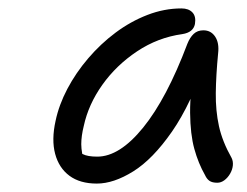

<svg xmlns="http://www.w3.org/2000/svg" viewBox="-20 -728 587 456"><path d="M210 -292Q170 -292 145 -310.5Q120 -329 111 -362.5Q102 -396 112 -441Q120 -479 140 -517Q160 -555 189.5 -589.5Q219 -624 254.5 -650.5Q290 -677 330 -692.5Q370 -708 411 -708Q428 -708 437 -698.5Q446 -689 443 -671Q441 -661 433.5 -655Q426 -649 413 -647Q355 -639 305.5 -606Q256 -573 223 -526.5Q190 -480 179 -429Q173 -405 173 -385.5Q173 -366 182 -334L151 -387Q165 -368 176.5 -362Q188 -356 211 -356Q264 -356 320 -425Q376 -494 425 -624Q431 -639 440 -647.5Q449 -656 463 -656Q481 -656 491 -641Q501 -626 498 -601Q493 -549 492.5 -507Q492 -465 500 -428.5Q508 -392 530 -353Q534 -345 533 -335Q532 -325 526.5 -315.5Q521 -306 513 -300Q505 -294 496 -294Q484 -294 477.5 -298.5Q471 -303 467 -312Q451 -340 441.5 -374.5Q432 -409 431.5 -460Q431 -511 444 -590H471Q434 -481 388.5 -415.5Q343 -350 296.5 -321Q250 -292 210 -292Z"/></svg>

Font: Shantell Sans Light
Style: Italic
Weight: 300
Italic angle: -11°
Designer: Stephen Nixon, Anya Danilova, Shantell Martin
Foundry: Arrow Type
Version: Version 1.008;[ac192a2d6]